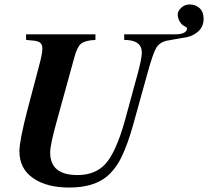

<svg xmlns="http://www.w3.org/2000/svg" viewBox="-20 -823 933 861"><path d="M537 -669H764Q819 -669 819 -698Q804 -707 798 -711.5Q792 -716 784.5 -729Q777 -742 777 -759Q777 -773 792.5 -788Q808 -803 831 -803Q857 -803 875 -786.5Q893 -770 893 -739Q893 -705 871 -684Q849 -663 817 -656Q812 -655 775.5 -649Q739 -643 725 -640Q695 -632 680.5 -608Q666 -584 642 -497L577 -263Q552 -174 524.5 -118Q497 -62 456 -29Q397 18 290 18Q189 18 128 -24.5Q67 -67 67 -145Q67 -192 104 -334L155 -527Q170 -582 170 -605Q170 -622 161 -630.5Q152 -639 129 -641L97 -644V-669H408V-644Q362 -642 344 -627.5Q326 -613 314 -568L233 -274Q205 -173 205 -139Q205 -38 327 -38Q405 -38 450 -85Q499 -136 540 -282L597 -491Q616 -561 616 -587Q616 -644 537 -644Z"/></svg>

Font: STIX
Style: Bold Italic
Weight: 700
Italic angle: -16.33°
Designer: MicroPress Inc., with final additions and corrections provided by Coen Hoffman, Elsevier (retired)
Version: Version 1.1.1